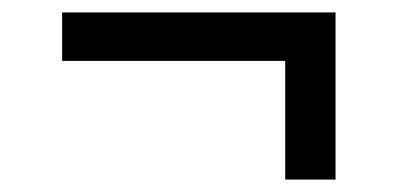

<svg xmlns="http://www.w3.org/2000/svg" viewBox="-20 -389 640 309"><path d="M439 -100V-291H80V-369H520V-100Z"/></svg>

Font: TypoPRO Source Code Pro
Style: Italic
Weight: 600
Italic angle: -11°
Monospace: yes
Designer: Paul D. Hunt, Teo Tuominen
Foundry: Adobe Systems Incorporated
Version: Version 1.030;PS 1.0;hotconv 1.0.84;makeotf.lib2.5.63406